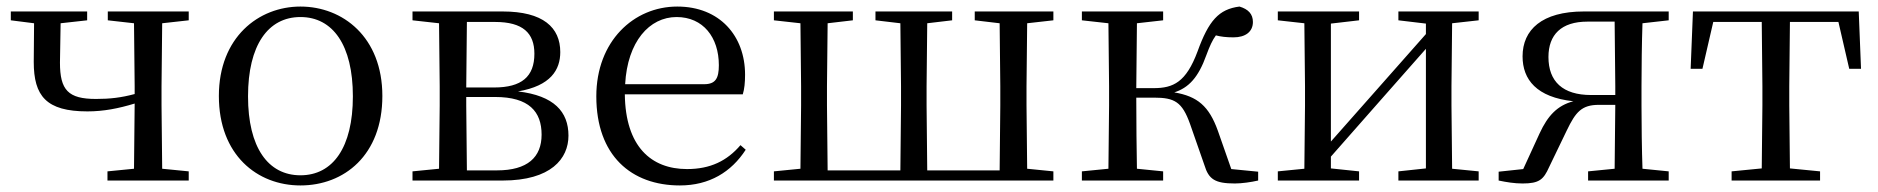

<svg xmlns="http://www.w3.org/2000/svg" viewBox="-20 -551 5733 586"><path d="M309 -489 389 -480 391 -288V-264C350 -253 316 -249 273 -249C188 -249 163 -276 163 -360L165 -480L246 -489V-516H13V-489L84 -480L83 -362C83 -258 121 -211 247 -211C296 -211 342 -220 391 -235L389 -36L308 -28V0H556V-28L475 -36L473 -229V-288L475 -480L556 -489V-516H309Z M897 15C1030 15 1147 -77 1147 -258C1147 -438 1026 -531 897 -531C769 -531 648 -437 648 -258C648 -78 765 15 897 15ZM897 -16C798 -16 737 -101 737 -257C737 -413 798 -499 897 -499C996 -499 1057 -413 1057 -257C1057 -101 996 -16 897 -16Z M1319 0H1514C1662 0 1715 -67 1715 -137C1715 -210 1671 -259 1561 -272C1661 -289 1690 -338 1690 -392C1690 -467 1638 -516 1514 -516H1239V-489L1320 -480L1322 -288V-229L1320 -36L1239 -28V0ZM1405 -484H1491C1576 -484 1611 -450 1611 -387C1611 -317 1572 -284 1488 -284H1403ZM1403 -255H1491C1595 -255 1633 -210 1633 -140C1633 -71 1590 -31 1497 -31H1405L1403 -229Z M2055 15C2145 15 2212 -26 2256 -94L2240 -108C2199 -60 2148 -35 2077 -35C1967 -35 1889 -104 1887 -263H2247C2252 -279 2254 -299 2254 -323C2254 -441 2177 -531 2047 -531C1914 -531 1800 -425 1800 -257C1800 -76 1907 15 2055 15ZM1888 -294C1895 -424 1962 -499 2045 -499C2126 -499 2174 -437 2174 -352C2174 -312 2164 -294 2129 -294Z M2466 0H3195V-28L3115 -36L3113 -229V-288L3115 -480L3195 -489V-516H2955V-489L3031 -480L3033 -288V-229L3031 -31H2810L2808 -229V-288L2810 -480L2886 -489V-516H2652V-489L2728 -480L2730 -288V-229L2728 -31H2506L2504 -229V-288L2506 -480L2583 -489V-516H2342V-489L2423 -480L2425 -288V-229L2423 -36L2342 -28V0Z M3656 -47C3669 -4 3688 9 3749 9C3770 9 3798 5 3820 0V-27L3738 -35L3697 -152C3670 -227 3635 -257 3564 -269C3607 -283 3637 -313 3662 -383C3672 -410 3680 -428 3691 -443C3706 -439 3723 -437 3745 -437C3781 -437 3804 -454 3804 -484C3804 -508 3790 -523 3763 -531C3700 -523 3669 -488 3635 -394C3600 -300 3561 -282 3501 -282H3448L3450 -480L3530 -489V-516H3282V-489L3363 -480L3365 -288V-229L3363 -36L3282 -28V0H3530V-28L3450 -36C3449 -92 3448 -176 3448 -253H3502C3565 -253 3588 -240 3612 -173Z M4248 -489 4332 -479V-447L4172 -266L4042 -119V-479L4128 -489V-516H3880V-489L3961 -480L3963 -288V-229L3961 -36L3880 -28V0H4128V-28L4042 -37V-73L4197 -249L4332 -402V-37L4248 -28V0H4493V-28L4412 -36L4410 -229V-288L4412 -480L4493 -489V-516H4248Z M4827 0H5073V-28L4993 -36C4991 -92 4990 -174 4990 -229V-288C4990 -342 4991 -424 4993 -480L5073 -489V-516H4814C4686 -516 4627 -460 4627 -379C4627 -308 4670 -254 4782 -242C4733 -229 4704 -198 4679 -144L4629 -35L4554 -27V0C4578 5 4602 9 4627 9C4678 9 4691 -3 4708 -41L4762 -153C4789 -209 4807 -231 4860 -231H4910L4908 -36L4827 -28ZM4910 -261H4836C4750 -261 4706 -302 4706 -377C4706 -445 4745 -485 4825 -485H4908L4910 -288Z M5356 0H5535V-28L5443 -37L5441 -229V-288L5443 -484H5591L5624 -341H5660L5653 -516H5147L5140 -341H5176L5209 -484H5357L5359 -288V-229L5357 -37L5265 -28V0Z"/></svg>

Font: Source Han Serif CN
Style: Regular
Weight: 400
Designer: Ryoko NISHIZUKA 西塚涼子 (kana & ideographs); Frank Grießhammer (Latin, Greek & Cyrillic); Wenlong ZHANG 张文龙 (bopomofo); San
Foundry: Adobe
Version: Version 2.003;hotconv 1.1.1;makeotfexe 2.6.0